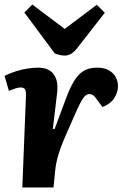

<svg xmlns="http://www.w3.org/2000/svg" viewBox="-20 -823 565 843"><path d="M94 -402Q95 -417 91 -428Q87 -439 71 -439Q61 -439 48.5 -435Q36 -431 19 -424L0 -490Q24 -502 51.5 -510.5Q79 -519 104 -522.5Q129 -526 148 -526Q193 -526 215 -497.5Q237 -469 231 -417L212 -257H220L268 -386Q285 -433 303.5 -464.5Q322 -496 346 -511Q370 -526 407 -526Q438 -526 458.5 -514Q479 -502 488.5 -483.5Q498 -465 498 -445Q498 -419 482.5 -393.5Q467 -368 430 -353L409 -381Q398 -398 390 -404Q382 -410 371 -410Q364 -410 357 -405Q350 -400 341.5 -386.5Q333 -373 321.5 -348.5Q310 -324 292 -282Q270 -233 257 -201Q244 -169 237.5 -147.5Q231 -126 227.5 -109Q224 -92 222 -72L215 0H78ZM87 -768 122 -803 264 -696 405 -802 440 -767 320 -613Q306 -595 292.5 -587Q279 -579 265 -579Q253 -579 242 -581.5Q231 -584 220 -589Z"/></svg>

Font: Literata
Style: Bold Italic
Weight: 700
Italic angle: -2°
Designer: Latin by Veronika Burian and Jose Scaglione. Greek by Irene Vlachou. Cyrillic by Vera Evstafieva
Foundry: TypeTogether
Version: Version 3.103;gftools[0.9.29]